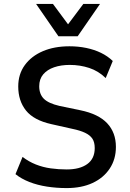

<svg xmlns="http://www.w3.org/2000/svg" viewBox="-20 -950 664 979"><path d="M320 9Q268 9 219.5 1.5Q171 -6 130 -22Q89 -38 59 -62L95 -150Q126 -126 162.5 -111.5Q199 -97 239 -91.5Q279 -86 320 -86Q387 -86 425 -113.5Q463 -141 463 -195Q463 -225 451 -243Q439 -261 413.5 -273Q388 -285 349 -293L242 -317Q152 -337 112.5 -386.5Q73 -436 73 -509Q73 -572 106.5 -618Q140 -664 198.5 -689Q257 -714 334 -714Q379 -714 420 -705.5Q461 -697 495 -680.5Q529 -664 555 -639L519 -552Q482 -588 435 -603.5Q388 -619 336 -619Q291 -619 256 -607Q221 -595 200.5 -571Q180 -547 180 -510Q180 -470 203.5 -446.5Q227 -423 283 -410L389 -388Q482 -369 526.5 -321.5Q571 -274 571 -201Q571 -138 539.5 -90.5Q508 -43 452 -17Q396 9 320 9ZM278 -765 164 -930H250L327 -826L405 -930H490L376 -765Z"/></svg>

Font: Nunito Sans 7pt SemiCondensed SemiBold
Style: Regular
Weight: 600
Width: 4
Designer: Vernon Adams
Foundry: Vernon Adams
Version: Version 3.101;gftools[0.9.27]